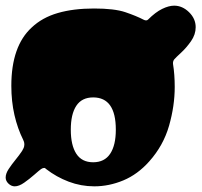

<svg xmlns="http://www.w3.org/2000/svg" viewBox="-28 -644 715 678"><path d="M117 -47Q109 -41 92.5 -26.5Q76 -12 57.5 1Q39 14 24 14Q12 14 2 4.5Q-8 -5 -8 -17Q-8 -31 2.5 -47Q13 -63 26.5 -79.5Q40 -96 50 -111Q53 -116 55.5 -121.5Q58 -127 58 -135Q58 -142 54 -150Q34 -190 23 -238Q12 -286 12 -341Q12 -481 84 -547Q121 -582 176 -598Q231 -614 304 -614Q376 -614 414.5 -601Q453 -588 480 -574Q484 -572 488 -572Q492 -572 495 -575Q521 -601 544.5 -612.5Q568 -624 587 -624Q616 -624 639.5 -601Q663 -578 663 -548Q663 -522 646.5 -498.5Q630 -475 611.5 -458Q593 -441 587 -434Q582 -427 583 -418Q589 -381 589 -337Q589 -270 569 -200Q549 -130 499 -74Q458 -28 407.5 -7Q357 14 305 14Q258 14 214.5 -2.5Q171 -19 135 -47Q133 -49 131.5 -50Q130 -51 128 -51Q123 -51 117 -47ZM301 -71Q341 -71 361 -101Q381 -131 381 -186Q381 -300 301 -300Q261 -300 241.5 -270.5Q222 -241 222 -186Q222 -131 241.5 -101Q261 -71 301 -71Z"/></svg>

Font: Matemasie
Style: Regular
Weight: 400
Designer: Adam Yeo
Version: Version 1.001; ttfautohint (v1.8.4.7-5d5b)